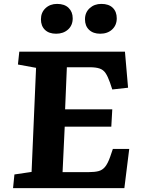

<svg xmlns="http://www.w3.org/2000/svg" viewBox="-20 -965 724 985"><path d="M165 -617 72 -634 79 -700H621L637 -515L556 -506L544 -542Q533 -573 521.5 -590Q510 -607 491 -613.5Q472 -620 441 -620H323L314 -404H556L551 -315H312L301 -82H436Q465 -82 485 -87Q505 -92 519 -109Q533 -126 545 -160L559 -201H643L618 0H47L54 -70L142 -83ZM416 -866Q416 -901 440 -923Q464 -945 500 -945Q538 -945 558.5 -925Q579 -905 579 -871Q579 -836 555.5 -814Q532 -792 494 -792Q458 -792 437 -812Q416 -832 416 -866ZM190 -866Q190 -901 213.5 -923Q237 -945 273 -945Q311 -945 332 -924.5Q353 -904 353 -871Q353 -835 329 -813.5Q305 -792 268 -792Q231 -792 210.5 -812Q190 -832 190 -866Z"/></svg>

Font: Literata 7pt
Style: Bold Italic
Weight: 700
Italic angle: -2°
Designer: Latin by Veronika Burian and Jose Scaglione. Greek by Irene Vlachou. Cyrillic by Vera Evstafieva
Foundry: TypeTogether
Version: Version 3.002